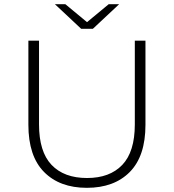

<svg xmlns="http://www.w3.org/2000/svg" viewBox="-20 -895 833 920"><path d="M396 5Q266 5 191 -71Q116 -147 116 -297V-700H167V-299Q167 -168 227 -105Q287 -42 397 -42Q506 -42 566 -105Q626 -168 626 -299V-700H677V-297Q677 -147 602 -71Q527 5 396 5ZM369 -757 243 -875H293L415 -774H379L501 -875H551L425 -757Z"/></svg>

Font: Montserrat Thin Light
Style: Regular
Weight: 300
Version: Version 9.000